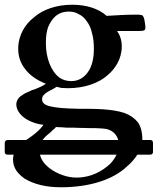

<svg xmlns="http://www.w3.org/2000/svg" viewBox="-21 -480 667 812"><path d="M474 -349H563C564.2 -349 565.3 -349 566.4 -349C582.7 -349 594 -349.4 594 -362C594 -369 593 -376 592 -382C591 -388.9 589 -406 584 -411C584 -413 582 -414 579 -416C576 -416 572 -417 568 -418H549C506.2 -418 471.7 -415 430 -413C396.4 -442.7 347.2 -460 284 -460C216.8 -460 158.8 -439.1 122 -406C86.2 -378.7 56 -331.7 56 -274C56 -241 66 -212 86 -187C105 -162 134 -141 173 -126C166 -121 158 -116 151 -113L130 -104C119 -101 109 -97 100 -92C90 -88 81 -84 74 -78C60.5 -71.2 48 -57.1 48 -38C48 -29 51 -19 56 -10C73.6 21.7 117.3 42.6 163 48C148.3 68.6 130.1 83.6 110 98L90 112H11C3 113 -1 117 -1 125V162C-1 170 3 174 11 174H37C35 180 34 187 34 194C34 233.6 57.4 257.2 84 276C122.2 298.5 171.9 312 236 312C355.5 312 455.5 281.2 516 224C535 208 549 191 560 174H614C622 174 626 170 626 162V125C626 116 622 112 614 112H581V110C581 79 574 54 562 37C548 20 530 7 506 -2C452.5 -19.8 383.6 -20 309 -20C256 -21 217 -24 193 -30C169 -35 157 -45 157 -59C157 -67 159 -74 164 -78C177.6 -94.3 202.5 -100.6 218 -113C225 -111 232 -110 239 -108C246 -108 255 -107 266 -107C337.1 -107 396.7 -128.6 434 -162C466.1 -189 494 -230.6 494 -284C494 -312.3 484.8 -333.9 474 -349ZM376 -273C376 -231.7 367.2 -197 350 -174C335.8 -154.4 313.7 -137 281 -137C261 -137 244 -142 230 -152C193.9 -179.8 173 -235.3 173 -298C173 -325 176 -347 182 -364C197.2 -401 221.9 -431 270 -431C285 -431 300 -428 312 -420C326 -414 337 -403 346 -390C356 -377 364 -360 368 -340C374 -321 376 -298 376 -273ZM303 271C284 271 266 268 248 262C206.4 249 158.1 217.8 148 174H472C466 187 457 200 446 212C412.4 242.8 365.8 271 303 271ZM216 57C221 58 227 58 235 58C243 59 252 59 262 60H294C306 61 318 61 330 61C350 62 368 62 384 62C400 63 411 63 418 64C448.3 66.2 471.7 84.5 479 112H159C163 107 167 102 172 97C181.6 87.4 193.9 80.2 202 70C208 66 212 62 216 57Z"/></svg>

Font: fbb
Style: Bold
Weight: 400
Designer: David J. Perry, Michael Sharpe
Version: Version 1.045